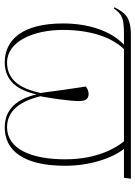

<svg xmlns="http://www.w3.org/2000/svg" viewBox="102 -678 586 831"><g transform="rotate(90 395.5 -263.0)"><path d="M250 10C330 10 371 -45 389 -128C408 -45 452 10 532 10C630 10 698 -68 698 -252C698 -357 666 -454 625 -506H750L754 -536H132C51 -536 35 -508 12 -465L17 -462C42 -497 58 -506 126 -506H174C114 -449 82 -353 82 -242C82 -68 152 10 250 10ZM531 0C442 0 411 -89 397 -144C405 -183 418 -274 418 -310C418 -335 412 -353 387 -353C375 -353 364 -348 355 -341C366 -271 373 -219 383 -144C368 -80 340 0 251 0C161 0 110 -112 110 -242C110 -351 137 -448 193 -506H592C616 -478 670 -396 670 -252C670 -104 625 0 531 0Z"/></g></svg>

Font: Noto Serif Display Thin
Style: Regular
Weight: 100
Designer: Monotype Design Team
Foundry: Monotype Imaging Inc.
Version: Version 2.009